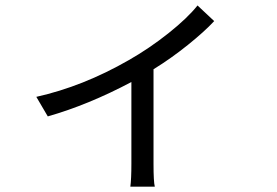

<svg xmlns="http://www.w3.org/2000/svg" viewBox="-20 -623 1040 720"><path d="M720.7 -602.5 783.2 -543.9Q747.1 -504.9 684.6 -454.6Q622.1 -404.3 555.7 -363.3V-8.8Q555.7 58.6 560.5 77.1H468.8Q472.7 47.9 472.7 -8.8V-315.4Q310.5 -229.5 159.2 -186.5L116.2 -259.8Q291 -298.8 462.9 -397.5Q540 -441.4 611.8 -498.5Q683.6 -555.7 720.7 -602.5Z"/></svg>

Font: Gen Shin Gothic Regular
Style: Regular
Weight: 400
Designer: [Source Han Sans]
Ryoko NISHIZUKA  (kana & ideographs); Paul D. Hunt (Latin, Greek & Cyrillic); Wenlong ZHANG  (bopomofo
Version: Version 1.002.20150607